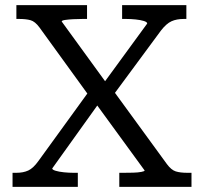

<svg xmlns="http://www.w3.org/2000/svg" viewBox="-20 -730 796 750"><path d="M44 -656V-710H320V-656H303Q285 -656 266 -655Q247 -654 234 -652Q221 -650 221 -646L407 -390L414 -388L632 -89Q649 -66 666.5 -60.5Q684 -55 712 -55H728V0H446V-55H463Q481 -55 500 -55.5Q519 -56 532 -58.5Q545 -61 545 -64L346 -337L339 -340L134 -623Q117 -646 99.5 -651Q82 -656 54 -656ZM29 0V-55H44Q71 -55 90.5 -64Q110 -73 130 -101L333 -381L373 -336L184 -72Q184 -67 197 -63Q210 -59 229.5 -57Q249 -55 267 -55H284V0ZM420 -355 379 -397 555 -638Q555 -644 542 -648Q529 -652 510 -654Q491 -656 472 -656H457V-710H708V-656H698Q670 -656 650 -647Q630 -638 609 -611Z"/></svg>

Font: Roboto Serif
Style: Regular
Weight: 400
Designer: Greg Gazdowicz
Foundry: Commercial Type
Version: Version 1.008